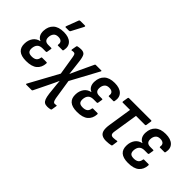

<svg xmlns="http://www.w3.org/2000/svg" viewBox="-64 -1283 2053 2053"><g transform="rotate(45 962.0 -256.5)"><path d="M168 8Q93 8 57.5 -23.5Q22 -55 25 -117Q27 -167 52.5 -203.5Q78 -240 127 -251V-253Q98 -264 84 -291Q70 -318 72 -354Q75 -421 116 -459.5Q157 -498 236 -498Q311 -498 348 -462Q385 -426 372 -362Q371 -350 362 -350H295Q286 -350 288 -361Q293 -389 278 -404.5Q263 -420 230 -420Q193 -420 175.5 -397.5Q158 -375 157 -341Q156 -312 170.5 -297Q185 -282 216 -282H259Q269 -282 267 -272L259 -223Q257 -213 249 -213H199Q157 -213 137 -191Q117 -169 115 -129Q114 -98 128.5 -83.5Q143 -69 178 -69Q214 -69 233 -84Q252 -99 256 -129Q256 -139 265 -139H332Q341 -139 341 -128Q337 -63 295 -27.5Q253 8 168 8ZM214 -546Q209 -546 208 -550.5Q207 -555 209 -559L261 -696Q264 -702 268 -704Q272 -706 278 -706H346Q352 -706 353 -702Q354 -698 352 -692L281 -557Q276 -546 263 -546Z M675 193Q648 193 632 183Q616 173 606.5 149Q597 125 591 79L583 2Q580 -22 578 -46Q576 -70 574 -95H573Q562 -70 550.5 -46Q539 -22 527 3L442 177Q438 185 431 185H349Q345 185 343.5 181Q342 177 345 173L527 -160L492 -375Q487 -404 480.5 -412Q474 -420 462 -420Q455 -420 449 -419.5Q443 -419 436 -417Q428 -415 428 -425L438 -482Q439 -489 447 -492Q457 -494 469.5 -496Q482 -498 497 -498Q537 -498 552 -476Q567 -454 574 -395L583 -320Q586 -296 588.5 -272Q591 -248 594 -223H595Q607 -248 617.5 -272.5Q628 -297 639 -320L715 -482Q718 -490 726 -490H808Q819 -490 812 -478L641 -162L676 63Q683 96 690.5 105.5Q698 115 710 115Q719 115 732 112Q741 110 739 121L730 177Q728 186 721 187Q710 190 698.5 191.5Q687 193 675 193Z M938 8Q863 8 827.5 -23.5Q792 -55 795 -117Q797 -167 822.5 -203.5Q848 -240 897 -251V-253Q868 -264 854 -291Q840 -318 842 -354Q845 -421 886 -459.5Q927 -498 1006 -498Q1081 -498 1118 -462Q1155 -426 1142 -362Q1141 -350 1132 -350H1065Q1056 -350 1058 -361Q1063 -389 1048 -404.5Q1033 -420 1000 -420Q963 -420 945.5 -397.5Q928 -375 927 -341Q926 -312 940.5 -297Q955 -282 986 -282H1029Q1039 -282 1037 -272L1029 -223Q1027 -213 1019 -213H969Q927 -213 907 -191Q887 -169 885 -129Q884 -98 898.5 -83.5Q913 -69 948 -69Q984 -69 1003 -84Q1022 -99 1026 -129Q1026 -139 1035 -139H1102Q1111 -139 1111 -128Q1107 -63 1065 -27.5Q1023 8 938 8Z M1377 8Q1338 8 1314 -6.5Q1290 -21 1282.5 -53.5Q1275 -86 1283 -138L1325 -409H1215Q1206 -409 1207 -419L1217 -480Q1219 -490 1227 -490H1563Q1573 -490 1571 -479L1562 -419Q1561 -409 1551 -409H1415L1371 -129Q1366 -97 1375 -84Q1384 -71 1408 -71Q1422 -71 1436.5 -73Q1451 -75 1461 -77Q1470 -78 1468 -68L1460 -11Q1459 -3 1451 0Q1437 3 1418 5.5Q1399 8 1377 8Z M1710 8Q1635 8 1599.5 -23.5Q1564 -55 1567 -117Q1569 -167 1594.5 -203.5Q1620 -240 1669 -251V-253Q1640 -264 1626 -291Q1612 -318 1614 -354Q1617 -421 1658 -459.5Q1699 -498 1778 -498Q1853 -498 1890 -462Q1927 -426 1914 -362Q1913 -350 1904 -350H1837Q1828 -350 1830 -361Q1835 -389 1820 -404.5Q1805 -420 1772 -420Q1735 -420 1717.5 -397.5Q1700 -375 1699 -341Q1698 -312 1712.5 -297Q1727 -282 1758 -282H1801Q1811 -282 1809 -272L1801 -223Q1799 -213 1791 -213H1741Q1699 -213 1679 -191Q1659 -169 1657 -129Q1656 -98 1670.5 -83.5Q1685 -69 1720 -69Q1756 -69 1775 -84Q1794 -99 1798 -129Q1798 -139 1807 -139H1874Q1883 -139 1883 -128Q1879 -63 1837 -27.5Q1795 8 1710 8Z"/></g></svg>

Font: Sofia Sans Condensed SemiBold
Style: Italic
Weight: 600
Italic angle: -9°
Version: Version 4.100